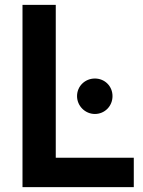

<svg xmlns="http://www.w3.org/2000/svg" viewBox="-20 -765 583 785"><path d="M527 0V-120H208V-745H72V0ZM368 -299C408 -299 440 -331 440 -372C440 -413 408 -444 368 -444C328 -444 295 -413 295 -372C295 -332 328 -299 368 -299Z"/></svg>

Font: Plus Jakarta Sans
Style: Bold
Weight: 700
Designer: Gumpita Rahayu
Foundry: Tokotype
Version: Version 2.071;gftools[0.9.30]